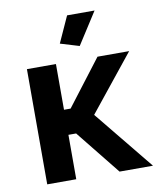

<svg xmlns="http://www.w3.org/2000/svg" viewBox="-82 -795 709 860"><g transform="rotate(-10 272.0 -365.0)"><path d="M314 -585 228 -611 282 -730H407ZM384 -524H528L324 -270L544 0H392L230 -202H195V0H63V-524H195V-316H225Z"/></g></svg>

Font: PTCRaleway
Style: Bold
Weight: 700
Designer: Matt McInerney, Pablo Impallari, Rodrigo Fuenzalida
Foundry: Matt McInerney, Pablo Impallari, Rodrigo Fuenzalida
Version: Version 3.000g; ttfautohint (v1.5) -l 8 -r 28 -G 28 -x 14 -D